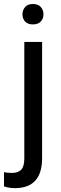

<svg xmlns="http://www.w3.org/2000/svg" viewBox="-52 -741 311 974"><path d="M161.6 -528.3V61Q161.6 213.4 23.4 213.4Q-6.3 213.4 -31.7 204.6V132.3Q-16.1 136.2 9.3 136.2Q39.6 136.2 55.4 119.9Q71.3 103.5 71.3 63V-528.3ZM62 -668.5Q62 -689.9 75.4 -705.3Q88.9 -720.7 114.7 -720.7Q141.1 -720.7 154.8 -705.6Q168.5 -690.4 168.5 -668.5Q168.5 -646.5 154.8 -631.8Q141.1 -617.2 114.7 -617.2Q88.4 -617.2 75.2 -631.8Q62 -646.5 62 -668.5Z"/></svg>

Font: Roboto
Style: Regular
Weight: 400
Designer: Google
Version: Version 2.001047; 2015